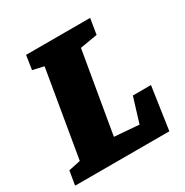

<svg xmlns="http://www.w3.org/2000/svg" viewBox="-170 -733 825 854"><g transform="rotate(-30 243.0 -306.5)"><path d="M491 -219 459 0H-25L-13 -72L48 -85L123 -528L66 -541L77 -613H406L393 -533L304 -518L233 -102L359 -92L398 -219Z"/></g></svg>

Font: Grenze Black
Style: Italic
Weight: 900
Italic angle: -10°
Designer: Renata Polastri
Foundry: Omnibus-Type
Version: Version 1.002; ttfautohint (v1.8)